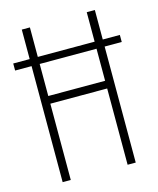

<svg xmlns="http://www.w3.org/2000/svg" viewBox="-108 -791 716 868"><g transform="rotate(-15 249.5 -357.0)"><path d="M77 0H115V-357H381V0H419V-543H499V-576H419V-714H381V-576H115V-714H77V-576H0V-543H77ZM115 -393V-543H381V-393Z"/></g></svg>

Font: Noto Sans Telugu ExtraCondensed ExtraLight
Style: Regular
Weight: 200
Width: 2
Designer: Jelle Bosma - Monotype Design Team
Foundry: Monotype Imaging Inc.
Version: Version 2.005